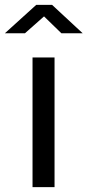

<svg xmlns="http://www.w3.org/2000/svg" viewBox="-58 -765 358 785"><path d="M193 -629H280L155 -745H90L-38 -629H44L122 -698ZM165 -530H75V0H165Z"/></svg>

Font: 18Franklin
Style: Regular
Weight: 400
Designer: Pablo Impallari, Rodrigo Fuenzalida (Modified by Dan O. Williams)
Version: Version 0.025;PS 000.025;hotconv 1.0.88;makeotf.lib2.5.64775